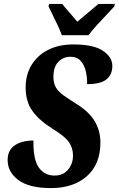

<svg xmlns="http://www.w3.org/2000/svg" viewBox="-20 -951 607 981"><path d="M241 10Q129 10 74 -31Q19 -72 19 -133Q19 -184 55.5 -208.5Q92 -233 151 -233Q149 -137 178 -95.5Q207 -54 259 -54Q303 -54 328 -84.5Q353 -115 353 -156Q353 -195 332 -225Q311 -255 250 -292Q180 -336 145.5 -384Q111 -432 111 -504Q111 -570 141.5 -619.5Q172 -669 226.5 -696.5Q281 -724 355 -724Q458 -724 506 -691.5Q554 -659 554 -614Q554 -570 524 -545.5Q494 -521 425 -521Q426 -552 419 -584.5Q412 -617 393 -639Q374 -661 340 -661Q304 -661 278.5 -635.5Q253 -610 253 -558Q253 -525 266 -503.5Q279 -482 305 -463.5Q331 -445 369 -421Q433 -382 463 -333Q493 -284 493 -223Q493 -112 424 -51Q355 10 241 10ZM296 -771Q289 -791 276.5 -818Q264 -845 250.5 -872Q237 -899 228 -918L231 -931H298Q306 -920 320.5 -903.5Q335 -887 349.5 -870Q364 -853 375 -840Q390 -853 411 -870.5Q432 -888 451 -904Q470 -920 483 -931H567L564 -918Q547 -899 522.5 -873.5Q498 -848 474 -821.5Q450 -795 432 -771Z"/></svg>

Font: Noto Serif Condensed ExtraBold
Style: Italic
Weight: 800
Width: 3
Italic angle: -12°
Designer: Monotype Design Team
Foundry: Monotype Imaging Inc.
Version: Version 2.014; ttfautohint (v1.8.4.7-5d5b)